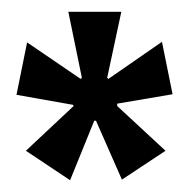

<svg xmlns="http://www.w3.org/2000/svg" viewBox="-20 -700 323 326"><path d="M99 -394 24 -444 105 -520 104 -522 8 -539 26 -628 117 -566 119 -568 96 -680H186L162 -568L164 -566L255 -629L273 -540L179 -524V-520L261 -444L187 -395L143 -495H140Z"/></svg>

Font: Bricolage Grotesque 48pt Condensed
Style: Regular
Weight: 400
Width: 3
Designer: Mathieu Triay
Foundry: Atelier Triay
Version: Version 1.000; ttfautohint (v1.8.4.7-5d5b);gftools[0.9.32]